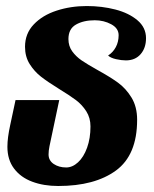

<svg xmlns="http://www.w3.org/2000/svg" viewBox="-20 -600 507 633"><path d="M4.4 -116.2Q4.4 -145.5 13.7 -188L31.2 -270H175.3L143.1 -117.7Q140.1 -103 140.1 -90.8Q140.1 -70.8 157.2 -59.3Q174.3 -47.9 198.2 -47.9Q218.8 -47.9 237.3 -64.9Q255.9 -82 267.1 -113Q278.3 -144 278.3 -183.1Q278.3 -211.4 264.4 -233.2Q250.5 -254.9 230 -270.3Q209.5 -285.6 174.3 -307.1Q137.2 -330.1 115.2 -347.2Q93.3 -364.3 77.9 -388.7Q62.5 -413.1 62.5 -445.8Q62.5 -489.3 91.3 -519.5Q120.1 -549.8 166.5 -564.9Q212.9 -580.1 266.1 -580.1Q315.9 -580.1 360.4 -568.6Q404.8 -557.1 433.1 -533.2Q461.4 -509.3 461.4 -474.1Q461.4 -441.9 443.6 -421.4Q425.8 -400.9 395 -400.9Q380.4 -400.9 362.3 -405Q344.2 -409.2 336.4 -417Q352.5 -427.2 361.8 -444.6Q371.1 -461.9 371.1 -483.9Q371.1 -506.8 346.7 -520Q322.3 -533.2 292.5 -533.2Q255.4 -533.2 230.5 -519Q205.6 -504.9 205.6 -471.2Q205.6 -448.2 218 -430.9Q230.5 -413.6 249 -400.9Q267.6 -388.2 300.8 -369.6Q343.3 -346.2 369.1 -327.4Q395 -308.6 413.6 -278.3Q432.1 -248 432.1 -205.1Q432.1 -88.9 362.3 -37.8Q292.5 13.2 171.9 13.2Q124 13.2 86.2 -1Q48.3 -15.1 26.4 -44.2Q4.4 -73.2 4.4 -116.2Z"/></svg>

Font: Pattaya
Style: Regular
Weight: 400
Designer: Pablo Impallari / Thai characters Designed by Thanarat Vachiruckul and Suppakit Chalermlarp
Foundry: Pablo Impallari
Version: Version 2.000